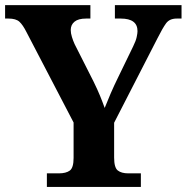

<svg xmlns="http://www.w3.org/2000/svg" viewBox="-20 -734 733 754"><path d="M533.2 -53.2V0H164.1V-53.2H210.9Q239.3 -53.2 254.2 -64.2Q269 -75.2 269 -113.8V-252.9L84 -607.9Q69.8 -636.2 56.2 -648.7Q42.5 -661.1 13.2 -661.1H0V-713.9H335V-661.1H317.9Q287.6 -661.1 272.7 -648.9Q257.8 -636.7 257.8 -616.2Q257.8 -603.5 262.5 -588.6Q267.1 -573.7 272.9 -561L347.2 -414.1Q362.8 -382.3 372.8 -357.9Q382.8 -333.5 391.1 -310.1Q401.4 -336.4 414.8 -367.4Q428.2 -398.4 444.8 -432.1L502.9 -551.8Q513.7 -573.7 516.8 -588.6Q520 -603.5 520 -611.8Q520 -661.1 454.1 -661.1H431.2V-713.9H692.9V-661.1H673.8Q646 -661.1 632.3 -642.6Q618.7 -624 598.1 -583L428.2 -252V-115.2Q428.2 -75.7 442.6 -64.5Q457 -53.2 483.9 -53.2Z"/></svg>

Font: Koh Santepheap
Style: Bold
Weight: 700
Designer: Danh Hong
Version: Version 2.002; ttfautohint (v1.8.3)